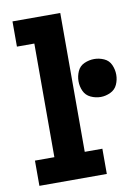

<svg xmlns="http://www.w3.org/2000/svg" viewBox="-84 -791 609 847"><g transform="rotate(-10 221.0 -367.5)"><path d="M23 0H325V-113H246V-735H32V-622H110V-113H23ZM358 -339Q380 -339 401.5 -349Q423 -359 432.5 -380Q442 -401 442 -424Q442 -447 432.5 -468.5Q423 -490 401.5 -499.5Q380 -509 358 -509Q335 -509 313.5 -499.5Q292 -490 282.5 -468.5Q273 -447 273 -424Q273 -401 282.5 -380Q292 -359 313.5 -349Q335 -339 358 -339Z"/></g></svg>

Font: Iosevka Sparkle Extrabold
Style: Regular
Weight: 800
Designer: Belleve Invis
Foundry: Belleve Invis
Version: Version 4.5.0; ttfautohint (v1.8.3)